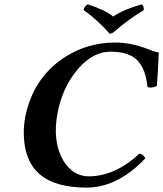

<svg xmlns="http://www.w3.org/2000/svg" viewBox="-20 -854 751 884"><path d="M377.9 9.8Q231.9 9.3 161.1 -53.2Q90.8 -114.7 89.4 -239.7Q89.4 -278.3 96.2 -314.9Q130.4 -489.3 269.5 -585Q377.4 -657.7 508.8 -658.2Q585 -658.2 660.6 -627.9Q694.3 -614.7 710.9 -612.8Q707 -513.7 702.1 -458Q678.2 -446.8 659.2 -453.1Q648.9 -561 587.4 -595.2Q549.3 -615.7 491.2 -616.2Q397.9 -616.2 322.8 -516.1Q265.1 -438.5 245.1 -334Q220.2 -204.1 271 -115.7Q314.5 -43 388.2 -42Q510.7 -43 621.1 -146Q636.7 -146 647 -128.9Q648.4 -126.5 648.9 -125Q522.5 9.3 377.9 9.8ZM364.7 -808.1Q368.2 -826.2 384.8 -834Q466.8 -807.1 500.5 -777.8Q549.8 -810.5 631.8 -834Q644 -827.1 641.6 -807.1Q570.8 -765.1 500 -703.1L485.4 -698.2Q432.1 -759.8 364.7 -808.1Z"/></svg>

Font: Linux Libertine Capitals O
Style: Bold Italic Samll Caps
Weight: 400
Italic angle: -12°
Designer: Philipp H. Poll
Foundry: Philipp H. Poll
Version: Version 5.0.4